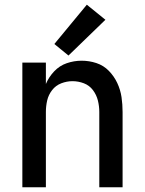

<svg xmlns="http://www.w3.org/2000/svg" viewBox="-20 -796 616 816"><path d="M75 0H175V-320Q175 -345 180.5 -369Q186 -393 201.5 -413Q217 -433 240.5 -442Q264 -451 288 -451Q313 -451 336.5 -442Q360 -433 375 -413Q390 -393 396 -369Q402 -345 402 -320V0H501V-320Q501 -352 496.5 -383Q492 -414 478.5 -443Q465 -472 442.5 -495Q420 -518 389.5 -528Q359 -538 327 -538Q295 -538 264 -527.5Q233 -517 210 -492.5Q187 -468 175 -439V-530H75ZM271 -560 428 -712 349 -776 211 -609Z"/></svg>

Font: Iosevka Sparkle Medium
Style: Regular
Weight: 500
Designer: Belleve Invis
Foundry: Belleve Invis
Version: Version 4.5.0; ttfautohint (v1.8.3)